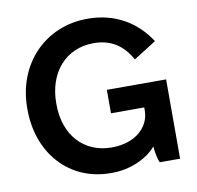

<svg xmlns="http://www.w3.org/2000/svg" viewBox="-80 -794 912 887"><g transform="rotate(-10 376.0 -350.5)"><path d="M370 10H377C459 10 540 -25 584 -77C586 -49 593 -15 601 0H696V-372H418V-262H574V-248C574 -170 506 -106 396 -106H394C264 -106 177 -202 177 -346V-352C177 -495 264 -595 394 -595H396C476 -595 532 -557 570 -488L676 -555C614 -651 515 -711 388 -711H386C187 -711 41 -559 41 -352V-347C41 -139 176 10 370 10Z"/></g></svg>

Font: Fixel Display SemiBold
Style: Regular
Weight: 600
Designer: AlfaBravo + MacPaw
Foundry: Kyrylo Tkachov, Marchela Mozhyna, Serhii Makarenko, Maria Weinstein, Zakhar Kryvoshyya
Version: Version 1.211